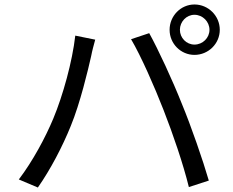

<svg xmlns="http://www.w3.org/2000/svg" viewBox="-20 -830 1040 857"><path d="M783 -697C783 -733 812 -764 848 -764C885 -764 915 -733 915 -697C915 -661 885 -631 848 -631C812 -631 783 -661 783 -697ZM737 -697C737 -635 787 -585 848 -585C910 -585 961 -635 961 -697C961 -759 910 -810 848 -810C787 -810 737 -759 737 -697ZM218 -301C183 -217 127 -112 64 -29L149 7C205 -73 259 -176 296 -268C338 -370 373 -518 387 -580C391 -602 399 -631 405 -653L316 -671C303 -556 261 -404 218 -301ZM710 -339C752 -232 798 -97 823 5L912 -24C886 -114 833 -267 792 -366C750 -472 686 -610 646 -682L565 -655C609 -581 670 -442 710 -339Z"/></svg>

Font: Noto Sans CJK TC Regular
Style: Regular
Weight: 400
Designer: Ryoko NISHIZUKA (kana & ideographs); Paul D. Hunt (Latin, Greek & Cyrillic); Wenlong ZHANG (bopomofo); Sandoll Communica
Foundry: Adobe Systems Incorporated
Version: Version 1.001;PS 1.001;hotconv 1.0.78;makeotf.lib2.5.61930